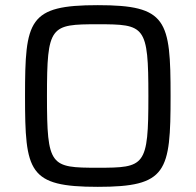

<svg xmlns="http://www.w3.org/2000/svg" viewBox="-20 -716 758 744"><path d="M359 8C627 8 641 -49 641 -344C641 -639 627 -696 359 -696C90 -696 77 -639 77 -344C77 -49 90 8 359 8ZM359 -66C175 -66 162 -71 162 -344C162 -617 175 -622 359 -622C542 -622 555 -617 555 -344C555 -71 542 -66 359 -66Z"/></svg>

Font: Saira UNSAM SC
Style: Regular
Weight: 400
Designer: Hector Gatti with collaboration of the Omnibus-Type team
Foundry: Omnibus-Type
Version: Version 1.072;PS 001.072;hotconv 1.0.88;makeotf.lib2.5.64775